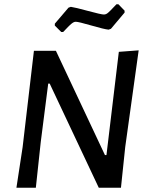

<svg xmlns="http://www.w3.org/2000/svg" viewBox="-20 -880 702 900"><path d="M535 -860 564 -830V-821L500 -745L489 -741Q468 -743 408 -760.5Q348 -778 335 -778Q330 -778 325 -775.5Q320 -773 314 -768Q308 -763 303 -758Q298 -753 289.5 -744Q281 -735 276 -730H267L237 -760V-769L301 -844L312 -848Q333 -845 393.5 -828.5Q454 -812 467 -812Q472 -812 477 -814Q482 -816 488 -821.5Q494 -827 498.5 -831.5Q503 -836 511.5 -845Q520 -854 526 -860ZM630 -644 567 -191 547 0H443L213 -488H206L171 -214L148 0H57L86 -190L139 -642H242L472 -153H479L537 -637Z"/></svg>

Font: Alegreya Sans Medium
Style: Italic
Weight: 500
Italic angle: -7°
Designer: Juan Pablo del Peral
Foundry: Huerta Tipografica
Version: Version 2.007